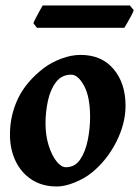

<svg xmlns="http://www.w3.org/2000/svg" viewBox="-20 -656 505 696"><path d="M435.1 -272.9Q435.1 -208 401.6 -141.8Q368.2 -75.7 313.5 -30.8Q288.1 -9.8 251.7 5.1Q215.3 20 186 20Q133.3 20 95.2 -4.6Q57.1 -29.3 36.6 -72Q16.1 -114.7 16.1 -168Q16.1 -237.8 45.4 -299.1Q74.7 -360.4 140.1 -410.2Q166 -429.7 202.1 -443.4Q238.3 -457 272 -457Q348.6 -457 391.8 -405.5Q435.1 -354 435.1 -272.9ZM306.6 -231Q306.6 -305.2 284.7 -345.2Q262.7 -385.3 238.3 -385.3Q203.6 -385.3 183.1 -358.4Q162.6 -331.5 153.8 -291Q145 -250.5 145 -209Q145 -165.5 156.2 -129.4Q167.5 -93.3 184.6 -71.5Q201.7 -49.8 219.2 -49.8Q252 -49.8 271 -78.4Q290 -106.9 298.3 -148.9Q306.6 -190.9 306.6 -231ZM464.8 -619.1Q462.9 -612.3 455.8 -599.1Q448.7 -585.9 441.4 -573.2Q434.1 -560.5 430.7 -555.2H113.8L101.1 -571.8Q103.5 -578.6 110.1 -591.3Q116.7 -604 123.8 -616.9Q130.9 -629.9 134.8 -636.2H450.7Z"/></svg>

Font: Gentium Book Plus
Style: Bold Italic
Weight: 700
Italic angle: -8°
Designer: Victor Gaultney, Annie Olsen, Iska Routamaa, Becca Hirsbrunner
Foundry: SIL International
Version: Version 6.101